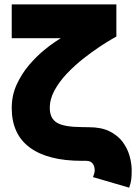

<svg xmlns="http://www.w3.org/2000/svg" viewBox="-20 -743 641 887"><path d="M210 -244.1Q210 -196.8 242.4 -176.5Q274.9 -156.2 358.9 -155.8L391.1 -155.3Q447.8 -155.3 485.8 -136.5Q523.9 -117.7 546.4 -87.6Q568.8 -57.6 578.6 -22.7Q588.4 12.2 588.4 44.4Q588.4 72.8 585.9 89.1Q583.5 105.5 576.7 124L409.7 75.2Q412.1 69.8 414.8 60.5Q417.5 51.3 417.5 44.4Q417.5 24.9 408 12.5Q398.4 0 378.4 0H358.9Q200.2 0 117.2 -61.8Q34.2 -123.5 34.2 -244.1Q34.2 -302.7 57.1 -352.5Q80.1 -402.3 113.8 -441.9Q147.5 -481.4 181.2 -509.3Q214.8 -537.1 237.8 -551.8Q260.7 -566.4 260.7 -566.4H34.2V-722.7H517.6V-574.2Q517.6 -574.2 495.4 -561.5Q473.1 -548.8 438.2 -525.6Q403.3 -502.4 364 -471.4Q324.7 -440.4 289.6 -403.6Q254.4 -366.7 232.2 -326.2Q210 -285.6 210 -244.1Z"/></svg>

Font: Giphurs Black
Style: Regular
Weight: 900
Version: Version 0.920; ttfautohint (v1.8.4.7-5d5b)